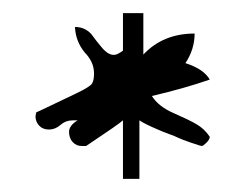

<svg xmlns="http://www.w3.org/2000/svg" viewBox="-20 -712 383 292"><path d="M167 -529Q162 -524 111 -490H104Q96 -490 90.5 -496Q85 -502 85 -511.5Q85 -521 98 -529H91Q80 -529 72 -522Q64 -515 54.5 -515Q45 -515 39.5 -521Q34 -527 34 -535L35 -541Q39 -543 50 -548L73 -559L96 -570Q117 -580 120 -585Q123 -590 123 -600Q123 -610 119 -618Q115 -626 109 -632Q95 -649 94 -671Q109 -671 119 -660Q127 -649 133 -642Q147 -624 159 -630Q163 -632 167 -635V-692H198V-629Q228 -661 276 -661Q276 -637 262 -616Q290 -607 299 -591Q262 -578 211 -566Q221 -550 244 -540Q267 -530 279 -523Q291 -516 299 -504Q299 -500 294 -495Q289 -490 287 -490Q285 -490 270.5 -495Q256 -500 251 -502.5Q246 -505 237.5 -508Q229 -511 220 -515Q199 -524 192 -529V-440H167Z"/></svg>

Font: Miltonian Tattoo
Style: Regular
Weight: 400
Designer: Pablo Impallari
Foundry: Pablo Impallari
Version: Version 1.008